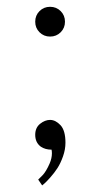

<svg xmlns="http://www.w3.org/2000/svg" viewBox="-20 -442 274 567"><path d="M96.7 -346.7Q84 -359.4 84 -377.9Q84 -396.5 96.7 -409.2Q109.4 -421.9 127.9 -421.9Q146.5 -421.9 159.2 -409.2Q171.9 -396.5 171.9 -377.9Q171.9 -359.4 159.2 -346.7Q146.5 -334 127.9 -334Q109.4 -334 96.7 -346.7ZM84 -43.9Q84 -64.9 98.4 -76.4Q112.8 -87.9 127.9 -87.9Q144 -87.9 158.7 -72.3Q173.3 -56.6 173.3 -20.5Q173.3 -0.5 166 20Q158.7 40.5 149.7 54.4Q140.6 68.4 128.7 81.8Q116.7 95.2 112.1 99.1Q107.4 103 104.5 105.5L92.8 88.4L106 75.2Q116.2 64.5 126.5 41Q133.3 25.4 133.3 10.7Q133.3 5.4 132.3 0Q113.8 0 100.6 -8.8Q84 -21 84 -43.9Z"/></svg>

Font: Buda
Style: light
Weight: 400
Version: Version 1.002